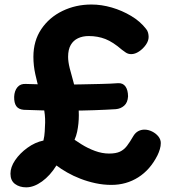

<svg xmlns="http://www.w3.org/2000/svg" viewBox="-20 -791 758 841"><path d="M94.7 29.6Q65.7 29.6 45.7 14.8Q25.8 0 25.8 -30.4Q25.8 -59 46.3 -89.3Q66.9 -119.6 100.1 -143.6Q133.2 -167.7 170.2 -175.4Q175 -195.8 175.9 -214.7Q176.9 -233.7 177.7 -254.2Q178.4 -287.7 170.9 -322.2Q163.4 -356.7 153.2 -392.7Q142.9 -428.7 134.6 -466.2Q126.3 -503.7 126.3 -542.1Q126.3 -612.1 161 -663.6Q195.7 -715 253.7 -743.1Q311.8 -771.2 380.3 -771.2Q424.4 -771.2 469.6 -758.1Q514.7 -744.9 554.3 -721.3Q594 -697.7 619.8 -664.4Q626.2 -656.9 628.6 -647.4Q631 -638 631 -629.4Q631 -612 618.7 -594.5Q606.3 -577 588.8 -565.4Q571.3 -553.9 554.7 -553.9Q541.4 -553.9 530.8 -561Q520.2 -568.1 514 -573.1Q474.9 -607 441.6 -620.1Q408.2 -633.1 368.6 -633.1Q341.9 -633.1 321.6 -623.4Q301.2 -613.8 289.8 -593.9Q278.3 -574 278.3 -542.1Q278.3 -520.7 285.3 -492.4Q292.3 -464.2 301.8 -431.4Q311.3 -398.7 318.3 -362.1Q325.3 -325.4 325.3 -286Q325.3 -249.1 317.8 -213.5Q310.3 -177.9 288 -146.1L285.2 -194.4Q308.1 -176.9 336.6 -159.1Q365.1 -141.2 396.4 -129.8Q427.7 -118.4 457.9 -118.4Q487.8 -118.4 505.4 -126.7Q523.1 -135 536.3 -152.2Q549.4 -169.4 564.7 -196.1Q573.4 -210.1 585.9 -216.7Q598.4 -223.2 612.9 -223.2Q629.6 -223.2 646.2 -215Q662.8 -206.8 673.6 -193.5Q684.3 -180.2 684.3 -164.6Q684.3 -151.3 680.2 -137.5Q676.1 -123.7 669.9 -110.9Q638 -47.4 585.6 -14.3Q533.2 18.9 468 18.9Q433 18.9 398.4 11.5Q363.9 4.1 332.4 -8.1Q301 -20.2 274.1 -35.6Q247.2 -51 227.1 -66.2Q199.8 -22 164.1 3.8Q128.4 29.6 94.7 29.6ZM487.2 -312.8Q446.8 -310.2 392.2 -308.3Q337.7 -306.3 279.2 -306.3Q220.8 -306.2 169.4 -307.3Q118.1 -308.3 83.9 -310Q61.2 -312.1 51.4 -326Q41.6 -339.9 42 -366.9Q43.1 -393.3 56.5 -409.2Q69.9 -425.1 94.1 -423.3Q114.3 -422.1 151.5 -421.7Q188.7 -421.2 235.1 -420.8Q281.4 -420.3 330.2 -421.3Q379 -422.2 422.6 -423.3Q466.1 -424.3 497.7 -426.7Q518.6 -427.6 529.6 -412.2Q540.6 -396.8 540.9 -368.8Q539.3 -341.6 523.9 -328.1Q508.6 -314.6 487.2 -312.8Z"/></svg>

Font: Playpen Sans Hebrew
Style: Regular
Weight: 400
Designer: Tom Grace, Laura Meseguer, Veronika Burian, José Scaglione
Foundry: TypeTogether
Version: Version 2.000